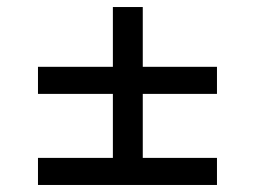

<svg xmlns="http://www.w3.org/2000/svg" viewBox="-20 -644 726 546"><path d="M386 -377V-195H597V-118H88V-195H301V-377H88V-454H301V-624H386V-454H597V-377Z"/></svg>

Font: Fz Poppins
Style: Regular
Weight: 400
Designer: Ninad Kale (Devanagari), Jonny Pinhorn (Latin)
Foundry: Indian Type Foundry
Version: Vit hóa bi Vntype.Com & FontZin.Com